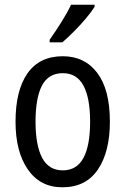

<svg xmlns="http://www.w3.org/2000/svg" viewBox="-20 -786 533 816"><path d="M447 -269Q447 -141 396 -65.5Q345 10 245 10Q151 10 98.5 -65.5Q46 -141 46 -269Q46 -402 97 -474.5Q148 -547 247 -547Q340 -547 393.5 -476Q447 -405 447 -269ZM131 -269Q131 -169 159 -115.5Q187 -62 247 -62Q306 -62 334.5 -114.5Q363 -167 363 -269Q363 -370 334.5 -422.5Q306 -475 247 -475Q186 -475 158.5 -422.5Q131 -370 131 -269ZM382 -757Q369 -736 345 -707.5Q321 -679 293.5 -651.5Q266 -624 245 -606H191V-617Q217 -654 241.5 -693Q266 -732 282 -766H382Z"/></svg>

Font: Noto Sans Malayalam Condensed
Style: Regular
Weight: 400
Width: 3
Designer: Jelle Bosma - Monotype Design Team
Foundry: Monotype Imaging Inc.
Version: Version 2.104; ttfautohint (v1.8.4.7-5d5b)